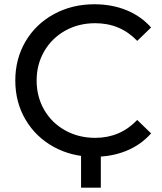

<svg xmlns="http://www.w3.org/2000/svg" viewBox="-20 -728 758 901"><path d="M51.8 -350.1Q51.8 -452.1 99.9 -533.7Q147.9 -615.2 232.9 -661.6Q317.9 -708 422.9 -708Q504.9 -708 573 -680.4Q641.1 -652.8 689 -599.1L624 -536.1Q544.9 -619.1 426.8 -619.1Q348.6 -619.1 285.9 -584Q223.1 -548.8 187.5 -487.3Q151.9 -425.8 151.9 -350.1Q151.9 -273.9 187.5 -212.4Q223.1 -150.9 286.1 -116Q349.1 -81.1 426.8 -81.1Q543.9 -81.1 624 -165L689 -102.1Q641.1 -47.9 572.5 -20Q503.9 7.8 421.9 7.8Q316.9 7.8 232.4 -38.6Q147.9 -85 99.9 -166.5Q51.8 -248 51.8 -350.1ZM360.4 -22.9H453.1V152.8H360.4Z"/></svg>

Font: Montserrat Medium
Style: Regular
Weight: 500
Designer: Julieta Ulanovsky
Foundry: Julieta Ulanovsky
Version: Version 7.200